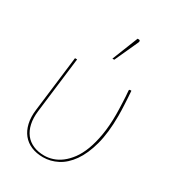

<svg xmlns="http://www.w3.org/2000/svg" viewBox="-177 -829 853 939"><g transform="rotate(30 249.0 -359.0)"><path d="M61 0ZM117 -490 78.5 -176Q73.5 -135 80.5 -102.8Q87.5 -70.5 105 -48Q122.5 -25.5 149.8 -13.8Q177 -2 212 -2Q235.5 -2 259.8 -9.8Q284 -17.5 306.8 -34.8Q329.5 -52 349.8 -79.2Q370 -106.5 384.8 -145.5Q399.5 -184.5 408.2 -235.5Q417 -286.5 417 -351.5Q417 -364 416.5 -381Q416 -398 415.2 -416Q414.5 -434 413.5 -451.5Q412.5 -469 411 -483Q410.5 -486.5 412.2 -488.2Q414 -490 416 -490H423.5Q425 -472.5 426 -454.2Q427 -436 428 -418Q429 -400 429.5 -383.2Q430 -366.5 430 -352Q430 -256 411.5 -187.8Q393 -119.5 362.2 -76Q331.5 -32.5 292.2 -12.2Q253 8 211 8Q173.5 8 144.2 -4.5Q115 -17 96 -40.5Q77 -64 69 -98.2Q61 -132.5 66.5 -176L105 -490ZM264.5 -579.5 322.5 -725.5H331Q335 -725.5 336.5 -721.5Q338 -717.5 335.5 -712L275 -579.5Z"/></g></svg>

Font: Lato Hairline
Style: Italic
Weight: 100
Italic angle: -7°
Designer: Lukasz Dziedzic
Foundry: tyPoland Lukasz Dziedzic
Version: Version 2.007; 2014-02-27